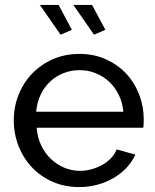

<svg xmlns="http://www.w3.org/2000/svg" viewBox="-20 -750 631 780"><path d="M302 10Q243 10 194 -11.5Q145 -33 110 -70Q75 -107 55.5 -156.5Q36 -206 36 -261Q36 -316 55.5 -365Q75 -414 110.5 -451Q146 -488 195 -509.5Q244 -531 303 -531Q362 -531 410.5 -509Q459 -487 493 -450.5Q527 -414 545.5 -365.5Q564 -317 564 -265Q564 -254 563.5 -245Q563 -236 562 -231H129Q132 -192 147 -160Q162 -128 186 -105Q210 -82 240.5 -69Q271 -56 305 -56Q329 -56 352 -62.5Q375 -69 395 -80Q415 -91 430.5 -107Q446 -123 454 -143L530 -122Q517 -93 494.5 -69Q472 -45 442.5 -27.5Q413 -10 377 0Q341 10 302 10ZM481 -296Q478 -333 462.5 -364.5Q447 -396 423.5 -418Q400 -440 369 -452.5Q338 -465 303 -465Q268 -465 237 -452.5Q206 -440 182.5 -417.5Q159 -395 144.5 -364Q130 -333 127 -296ZM278 -730H354L408 -629L362 -609ZM142 -730H218L272 -629L226 -609Z"/></svg>

Font: IngvarSans
Style: Regular
Weight: 500
Version: Version 3.000